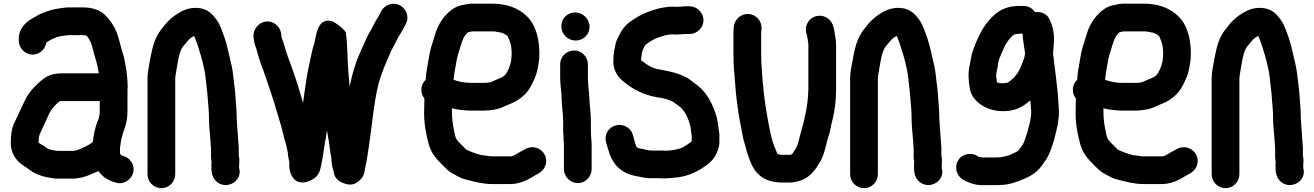

<svg xmlns="http://www.w3.org/2000/svg" viewBox="-20 -783 7017 1025"><path d="M661.5 -317C661.5 -351.7 657.8 -389 652.3 -422.1C647.5 -448.5 642.3 -482.5 632.7 -507.4C628.3 -519.2 624.6 -538.6 620 -554.4L612 -582.6C608.4 -594 605.9 -603.3 602.4 -611.1L594.4 -629.1C582.1 -656.1 557.2 -688.3 536.3 -707.3C509.4 -730.7 469.8 -743.5 424 -743.5H361C350.7 -743.5 338.6 -744 327.2 -742.4C293.6 -737.6 261.5 -734.6 232.5 -722.7C215.9 -716.6 198.5 -711.5 182.6 -701.8L168.9 -693.9C125.7 -670.3 80.5 -639.8 80.5 -575V-566C80.5 -526.2 113.7 -491.5 154 -491.5C192.6 -491.5 221.7 -520.5 227.8 -556.7C230.9 -559 235.4 -561.7 237.8 -562.9L255.8 -572.9C267.5 -578.8 284.8 -586.6 299 -588.7C318.2 -592.1 337.8 -595.5 359 -595.5H424C427.3 -595.5 430.6 -594.5 434 -594.5C435 -594.5 437.6 -593.6 442.2 -592C452.3 -581.1 457.7 -570.7 465.6 -554.9C475.8 -528.9 481.1 -491 493.1 -459.2L497.8 -440.2C501.7 -421.8 505.1 -408.6 507.4 -391.5H311C247.7 -391.5 219.5 -371.3 184.6 -339.2C150.4 -308 128.4 -280.6 108.7 -238.3L96.7 -212.4C82.4 -183.7 68.5 -151 54.8 -123.6C41.8 -97.5 37.5 -57.3 37.5 -21C37.5 28 58.6 62.4 86.8 87.4C102.3 100.9 121.9 110.9 134.2 120.8C162.7 143.6 200 158.3 241.9 165.3L258.8 168.3C266.5 169.7 275.5 170.5 284 170.5H365C401.5 170.5 438 160.8 465.1 147.4C476.7 142.8 492.1 136.6 505.6 130.5C527.4 162 558.9 180.7 598.5 192C643 205 680.5 174 690 141.5C703.1 96.6 672.9 59.4 639.4 50C633.8 48.4 630.5 47.7 626.9 46C624.9 43.4 621.9 38.4 620.5 34.3V12.9C620.9 9.9 621.4 5.3 621.5 -0.6C622.7 -6.4 624.5 -14.1 624.5 -21C624.5 -23.6 624.9 -26.8 626 -30.6C631.9 -51.1 633.5 -66.6 640.6 -84.3C653.8 -116.5 660.5 -149.1 660.5 -191V-304C660.5 -307.7 661.5 -312.5 661.5 -317ZM186.5 -33C186.5 -47.8 189.5 -60.4 191.5 -65.1C203.2 -92.4 219.5 -123.3 231.5 -152L241.3 -173.6C253.8 -198.6 261.5 -207.8 283.4 -229.7C290 -235.2 294.7 -240.2 302.9 -243.5L512.5 -243.5V-180.8L510.6 -165.8C509 -156.5 506.6 -148.2 502.6 -139.1C487.4 -104.9 480.8 -65.2 475.4 -24.9L455.1 -10.5C447.5 -5.8 440 -2.6 430.8 1.7C409.1 11.6 390.3 22.5 365 22.5H290C286.7 22.5 283.3 22.2 280.1 21.7L263.2 18.7C262.6 18.6 261.7 18.5 261 18.5C257.6 18.5 256.7 17 253.8 16.6C244 15.2 230.9 9.2 225.8 4.2C216.8 -4.9 195.6 -12.7 185.5 -22C185.6 -23.8 186.5 -29.4 186.5 -33Z M1106.5 10.4V53C1106.5 62 1107.4 70.8 1109.3 80.5C1108.8 85.8 1108.5 91.3 1108.5 97V112C1108.5 146.8 1117.5 174.2 1142.9 191.8C1197.3 229.3 1276.2 180.9 1256.5 113.1V97C1256.5 85 1260.6 65.6 1254.5 51.1V7C1254.5 6.8 1254.5 6.6 1254.5 6.3C1252.1 -39.6 1248.1 -74.6 1245.5 -118.7L1243.5 -154.3C1243.5 -167.8 1243.2 -181 1242.5 -191.8L1240.5 -221.8C1239.8 -231.8 1238.2 -243.7 1237.5 -258.5C1235.7 -305.1 1228.4 -341.1 1224.4 -384.3C1219.9 -420.5 1214 -446.9 1205.2 -480.9C1195.3 -525.1 1184.9 -570.1 1168.6 -609.6C1159 -635.2 1151.3 -658.3 1134 -680.5C1115.1 -706.3 1091.7 -730.8 1053.4 -738.3C1009.4 -746.8 970.4 -734.6 942.8 -718.8C922.1 -706.8 913.4 -701.5 893.4 -684.5C868 -663 857.9 -646.6 839.2 -623.8C809.5 -584.9 796.5 -542.4 785.7 -488.2C779.3 -447.6 767.5 -408.3 767.5 -359V147C767.5 187.9 800.5 221.5 841.5 221.5C882.5 221.5 915.5 187.9 915.5 147V-359C915.5 -369 916.4 -378.2 918.3 -387.7C927.9 -440.6 933.3 -498.7 954.9 -532.3C975.2 -555.1 989.9 -580.1 1016 -590.7C1017.1 -589.2 1018.6 -586.7 1019.1 -585C1025.9 -564.9 1033.7 -549.1 1040 -526.4C1055.7 -477.1 1071.5 -422.3 1077.6 -367.7C1081.3 -326.8 1087.5 -292 1089.5 -251.2C1092.8 -212.4 1095.5 -189.7 1095.5 -152C1095.5 -116.3 1100 -79.3 1102.5 -46.5C1102.6 -36 1104.5 -26 1104.5 -18C1104.5 -9.3 1105.7 -1.9 1106.5 10.4Z M1524.5 82V103C1524.5 135 1539.1 170.9 1564.8 184.1C1601.3 203 1642.5 180.4 1662.1 165.4C1689.5 144.5 1691.8 110.1 1698.2 79.9C1704.4 55.6 1709.1 8 1714.2 -19.4C1717.8 -34.9 1721.5 -57.7 1725.8 -86.2C1728.6 -68.7 1731.6 -50.2 1734.7 -33.7C1739.6 -7.6 1741.3 26.2 1748.5 56.7C1748.6 58.1 1748.8 61.3 1749.5 66.8C1749.6 87.8 1752.5 105 1758.1 122C1759.4 125.7 1761.5 129.9 1761.5 135C1761.5 135.5 1761.6 136.3 1761.6 136.9C1765.7 162.9 1782.7 182.1 1808.7 193C1833.4 203.4 1856.5 205.8 1876.5 196.2C1900.1 184.4 1926.2 159.6 1927.5 121.6C1936.1 87.8 1942.5 43.7 1948.4 4.9C1964.9 -100.9 1975.6 -238.1 2001.1 -336.8C2018.9 -402.1 2044.8 -456.6 2069.3 -513.5C2081.9 -536.8 2094.2 -560.5 2106.9 -585.9L2116.6 -601.3C2128.1 -619.3 2138.2 -638.4 2147.2 -656.4C2168.2 -698.4 2143.6 -740.7 2114 -755.2C2072 -775.8 2029.6 -752.2 2014.8 -722.6C2008.1 -709.1 2001.5 -695 1993.8 -684.2C1976.4 -659.1 1967.5 -631.3 1952.8 -610.2C1952.6 -609.9 1952.3 -609.5 1952.1 -609.1C1931.6 -572.7 1920.1 -539.9 1901.6 -501.2C1875.6 -442.7 1860.2 -388.3 1846.5 -319.7C1844.9 -339.7 1843.3 -361.7 1841.4 -381.2C1833.5 -456.5 1837 -533.3 1826.4 -607.8C1826.1 -609.5 1825.1 -612.1 1823.7 -613.9L1814.7 -624.9C1808 -633.1 1797.9 -640.3 1787.4 -648.1C1774.6 -657.4 1745.7 -682.7 1712.3 -669.1C1669.2 -651.6 1666.6 -580.6 1657.1 -548.8C1648.7 -523.8 1643.2 -498.6 1636.7 -466.4C1629.9 -429.3 1623.2 -408.5 1617.6 -370.9C1610 -325.2 1604.6 -281.7 1597.9 -234.4C1594.8 -244.2 1590.8 -257.3 1587 -271.3C1567.3 -340.4 1542.3 -411.4 1518.6 -475.5C1507.3 -503.1 1499 -542.1 1487.8 -571.1C1484.7 -579.9 1482.5 -584.8 1482.5 -588C1482.5 -588.2 1482.5 -588.7 1482.5 -589L1481.4 -601.3C1479 -621.4 1469.8 -638.1 1454.6 -651C1401.3 -696.1 1328.7 -647.3 1333.5 -587L1334.6 -574.8C1338.2 -540.4 1349.2 -526.6 1354.8 -500.4C1357.5 -487.9 1362 -475.1 1366.1 -461.8C1374.5 -434.3 1385.1 -412.7 1393.1 -386.1C1409.8 -338.3 1429.5 -281 1445 -230.4C1461.3 -173.6 1479.3 -120.9 1492.8 -64.2C1500.1 -30.3 1506.5 -20.2 1510.6 4.8C1511.9 14.7 1516.5 26.4 1516.5 31C1516.5 48.6 1521.8 66 1524.5 82Z M2551.6 45.5C2522.7 38.1 2494.4 28 2469.4 15.7L2429.8 -23.8C2423.7 -29.9 2421.2 -34.3 2414.8 -43.4C2410.6 -52.4 2407.7 -66.2 2404.2 -84.5C2395.9 -122.8 2392.5 -153.3 2392.5 -197V-204.8C2423.5 -197.4 2460.5 -192.5 2497 -192.5H2563C2582.1 -192.5 2598.9 -194.3 2615.8 -197.6C2648.4 -200.9 2676.5 -217.6 2698.5 -226.3C2730.6 -238.4 2757.2 -254.5 2779.7 -277C2806.1 -301.7 2820.4 -333.4 2834.4 -364.9C2848.5 -395.9 2853 -428.7 2858.4 -466.2C2858.4 -466.5 2858.5 -466.9 2858.5 -467.2C2864.6 -564.5 2842.4 -651.7 2788.5 -700.2C2746.3 -739.8 2685.3 -763.5 2607 -763.5H2500C2486.7 -763.5 2475.1 -762 2460.2 -758.2L2440.4 -754.2C2423.4 -750.4 2407.6 -742.7 2391.6 -731.1C2357.1 -705.2 2329.8 -669.3 2312.4 -626.7C2302.7 -602.3 2295.1 -569.7 2286.2 -546.2C2277.2 -519 2271.9 -490.4 2266.6 -458.8C2262.3 -425.6 2253.6 -396.9 2252.6 -356.9C2237.8 -343.1 2229.5 -325 2229.5 -304C2229.5 -286.8 2234 -272.4 2245.5 -257.5V-249.2C2244.9 -231.8 2244.5 -214 2244.5 -199.3C2241.5 -127.9 2254.6 -65 2270 -9.6C2284 38.5 2311.9 67.6 2341.2 96.8L2358.2 113.8C2365.8 121.5 2372.3 127.2 2380.4 133C2394 143.7 2412.2 151 2424.4 158.6C2440.6 168.7 2462.4 174.6 2482.1 179.2C2516.1 187.7 2558.5 199.5 2604 199.5H2707C2723.2 199.5 2740.8 195.9 2752 193.1C2779 186.4 2808.8 170.8 2828.9 157.4C2832.5 155.1 2832.4 155.3 2834.6 154.2C2857.2 142.9 2883 129.2 2892.5 97.6C2905.6 53.9 2878.4 16.5 2842.7 5.9C2824.8 0.7 2804.5 1.9 2786 12C2775.1 18 2761.3 24.5 2747.4 33.4C2734.8 40.9 2719.6 51.5 2707 51.5H2601C2587.9 51.5 2572.2 46.1 2551.6 45.5ZM2500 -615.5H2618.9C2636.5 -612.4 2640.7 -611.7 2659.8 -608.1C2659.8 -608.1 2660.2 -607.9 2660.4 -607.8L2678.1 -599C2681 -597.3 2684.7 -594.8 2688.6 -591.6C2693.7 -584.7 2698.1 -570.3 2702.5 -560.2C2708.5 -545.1 2711.5 -521.2 2711.5 -498C2711.5 -485.1 2709.9 -470.5 2708.6 -457.9C2703.1 -430.4 2690.4 -397.1 2675.2 -381.8C2659.7 -366.3 2633.1 -360.5 2606.4 -347.2C2597.2 -342.6 2580.9 -340.5 2563 -340.5H2494C2460.3 -340.5 2428 -347.2 2401.3 -357.1C2402.3 -368.1 2403.8 -380.5 2405.3 -390L2413.4 -436.1C2419.1 -478 2428.5 -502.6 2440 -540.4C2449.4 -571.4 2457.1 -591.8 2477.4 -610.2C2485.6 -612.1 2495.2 -615.5 2500 -615.5Z M2970.5 -440V-370C2970.5 -326.8 2978.5 -289.2 2978.5 -249.7C2980.3 -205.8 2986.5 -173.6 2986.5 -132V-84C2986.5 -73.8 2987.1 -64.2 2988.5 -55.1V-42C2988.5 -33 2989.1 -24.2 2990.5 -15.1V120C2990.5 160.1 3024.9 194.5 3065 194.5C3105.3 194.5 3138.5 159.8 3138.5 120V-3.5C3139.4 -17.9 3136.5 -31.7 3136.5 -42C3136.5 -56 3134.5 -72 3134.5 -84V-132C3134.5 -177.9 3128.6 -212.1 3126.5 -255.5C3124.9 -294.2 3118.5 -333.1 3118.5 -370V-440C3118.5 -480.4 3084.8 -513.5 3044.5 -513.5C3004.2 -513.5 2970.5 -480.4 2970.5 -440ZM2976.5 -643C2976.5 -600.8 3011.2 -566.5 3053.5 -566.5C3094.2 -566.5 3127.5 -598.8 3127.5 -640C3127.5 -682 3091.7 -716.5 3050.5 -716.5C3009.8 -716.5 2976.5 -684.2 2976.5 -643Z M3527 169.5C3546.9 169.5 3566 167 3581.2 165.4L3601.2 163.4C3601.4 163.4 3601.7 163.4 3601.9 163.4C3662.8 154 3707.7 130.9 3748.4 101.1C3767.4 87.2 3786.7 71.2 3799 47.9C3809.2 29.3 3820.5 3.8 3820.5 -25V-46C3820.5 -56.5 3821.2 -68 3819.3 -77.5C3814.4 -101.9 3812.4 -135.7 3805 -161.5C3785.1 -228 3754.4 -287.7 3702.8 -327.8C3685.7 -341.7 3678.2 -345.4 3666 -355.6C3650.7 -368.4 3636.3 -373.8 3621 -380.5C3580.5 -398.2 3534.8 -405.8 3488.5 -414.3C3462.9 -419.9 3438.9 -433.9 3419.7 -448.8C3413.7 -453.6 3407.3 -457.6 3402.5 -461.6V-470.2C3403.7 -479.3 3406.6 -492.8 3408.2 -507.6C3414.9 -522.4 3422.3 -541.7 3426.6 -543.8C3427.3 -544.2 3428.5 -544.9 3429.2 -545.6C3442.7 -557.4 3457.9 -566.4 3476 -575.5C3504.4 -586.2 3536 -599.5 3571 -599.5C3576.8 -599.5 3583.8 -598.5 3591 -598.5C3608.1 -598.5 3625.4 -601.5 3638 -601.5H3661C3700.8 -601.5 3735.5 -634.7 3735.5 -675C3735.5 -715.1 3701.1 -749.5 3661 -749.5H3638C3624.2 -749.5 3609.8 -746.6 3596.4 -746.5C3587.9 -747.1 3578.4 -747.5 3571 -747.5C3559.8 -747.5 3549.2 -746.8 3539.2 -745.4C3516.9 -742.2 3497.5 -739.4 3473.2 -730.9C3420.4 -715.7 3378.7 -692.5 3339.5 -664C3316.6 -646.5 3298.8 -622.8 3285.8 -595.6C3276.2 -577.6 3265.7 -556.4 3262.6 -530C3258.2 -510 3254.6 -487.4 3254.5 -461.5C3251.1 -411.4 3277.6 -372.1 3306.1 -349.3C3355.4 -309 3410.5 -277.3 3487.8 -263.7C3488.1 -263.6 3488.5 -263.6 3488.9 -263.6C3519.9 -260.7 3549.7 -250.8 3574.7 -238.7C3580.2 -233.6 3588.9 -228 3594.1 -224.6C3623.9 -204.7 3644 -176.6 3657.1 -137L3664 -116.5C3667.5 -102 3668.7 -79.3 3672.5 -58.8V-30L3671 -26.9C3658.5 -16.5 3640.5 -4.7 3623.6 4.7C3599.9 14 3567.6 21.4 3532.5 21.5C3525.3 20.9 3514.9 20.5 3505 20.5H3455C3451.3 20.5 3448.5 20 3445.8 19.6L3432.7 17.8C3423.7 15.1 3413.5 12.7 3402.2 10.7C3377.1 6.3 3378.5 5.6 3368 -27.5L3359.1 -62.3C3353.4 -81.7 3341.2 -96.6 3323.6 -106.4C3267.9 -137.3 3197 -89.5 3216 -21.6L3226 12.4C3248 93.3 3292.7 141.3 3376.9 157.3C3402.1 161.2 3423 168.5 3455 168.5H3505C3513.2 168.5 3520.2 169.5 3527 169.5Z M3924.4 -691C3909.2 -678.1 3900 -661.3 3897.6 -641.3L3896.5 -630C3895.8 -620.2 3895.5 -612.2 3895.5 -605V-496C3895.5 -429 3900 -394.4 3905.5 -327.1C3908.7 -274.6 3916.6 -220.3 3922.6 -178.3C3926.8 -147.3 3936.9 -104 3941.7 -73.9C3947.4 -41.7 3952 -26.4 3960 -0.6L3965.9 23.3C3969.5 35.5 3973.1 46.3 3977.3 57.4C3988.2 86.5 3995.9 109.9 4018.4 136C4047.6 173.1 4096.9 191.5 4157 191.5H4195C4218 191.5 4237.2 185.9 4253.8 180.9C4310.2 162.1 4338.8 114.8 4363.9 70.1C4384.3 33 4391.3 -23.8 4404.7 -60.7C4411.6 -79.5 4417.5 -120.7 4422.9 -138.3C4429.4 -159.3 4431 -178.1 4435.3 -199.7C4441.7 -238.2 4443.5 -281.3 4443.5 -323V-536C4443.5 -552.7 4442.7 -567.6 4440.3 -581.2L4437.4 -597.8C4433.2 -634.5 4425.5 -672 4390.8 -690.1C4349.6 -711.5 4307.4 -692.6 4290.2 -659.2C4281.8 -643 4279.2 -623.3 4285 -603.5C4286.4 -598.6 4288.5 -594 4288.5 -592C4288.5 -586.3 4290 -582.5 4291.7 -575.7L4293.6 -560.5C4294.2 -555.4 4294.8 -550.8 4295.5 -546.1V-302.5C4293.4 -276.5 4292.6 -247.5 4288.7 -224L4284.7 -198.5C4278.6 -173.5 4272.1 -131.7 4264.1 -107.8C4256.8 -84.5 4247.9 -45.9 4241 -20.5C4234.4 0.6 4230.7 6.4 4219.6 23.1C4210.4 36.9 4209.5 43.5 4195 43.5H4149.9C4146.6 42.9 4137.9 41 4130.7 39.3C4125.9 29.2 4120.7 16.6 4115.6 3.4C4101.7 -31.4 4096 -59.4 4087.3 -101.5C4072.2 -180 4060 -248.9 4052.5 -337.9C4048.5 -404 4043.5 -435.5 4043.5 -496V-605C4043.5 -607.6 4043.7 -611.2 4044.4 -616.7L4045.5 -627.9C4047.1 -647.9 4041 -666.4 4028.1 -682C4003.1 -712.3 3957 -718.6 3924.4 -691Z M4857.5 10.4V53C4857.5 62 4858.4 70.8 4860.3 80.5C4859.8 85.8 4859.5 91.3 4859.5 97V112C4859.5 146.8 4868.5 174.2 4893.9 191.8C4948.3 229.3 5027.2 180.9 5007.5 113.1V97C5007.5 85 5011.6 65.6 5005.5 51.1V7C5005.5 6.8 5005.5 6.6 5005.5 6.3C5003.1 -39.6 4999.1 -74.6 4996.5 -118.7L4994.5 -154.3C4994.5 -167.8 4994.2 -181 4993.5 -191.8L4991.5 -221.8C4990.8 -231.8 4989.2 -243.7 4988.5 -258.5C4986.7 -305.1 4979.4 -341.1 4975.4 -384.3C4970.9 -420.5 4965 -446.9 4956.2 -480.9C4946.3 -525.1 4935.9 -570.1 4919.6 -609.6C4910 -635.2 4902.3 -658.3 4885 -680.5C4866.1 -706.3 4842.7 -730.8 4804.4 -738.3C4760.4 -746.8 4721.4 -734.6 4693.8 -718.8C4673.1 -706.8 4664.4 -701.5 4644.4 -684.5C4619 -663 4608.9 -646.6 4590.2 -623.8C4560.5 -584.9 4547.5 -542.4 4536.7 -488.2C4530.3 -447.6 4518.5 -408.3 4518.5 -359V147C4518.5 187.9 4551.5 221.5 4592.5 221.5C4633.5 221.5 4666.5 187.9 4666.5 147V-359C4666.5 -369 4667.4 -378.2 4669.3 -387.7C4678.9 -440.6 4684.3 -498.7 4705.9 -532.3C4726.2 -555.1 4740.9 -580.1 4767 -590.7C4768.1 -589.2 4769.6 -586.7 4770.1 -585C4776.9 -564.9 4784.7 -549.1 4791 -526.4C4806.7 -477.1 4822.5 -422.3 4828.6 -367.7C4832.3 -326.8 4838.5 -292 4840.5 -251.2C4843.8 -212.4 4846.5 -189.7 4846.5 -152C4846.5 -116.3 4851 -79.3 4853.5 -46.5C4853.6 -36 4855.5 -26 4855.5 -18C4855.5 -9.3 4856.7 -1.9 4857.5 10.4Z M5298.5 -374.8V-387.4C5299 -391.9 5300.3 -399.3 5302.1 -405.7C5306.6 -422.2 5308.9 -454.5 5313.5 -466.2C5322.5 -486.7 5334.8 -518.5 5345 -539.1C5357.4 -560.6 5375.4 -586.9 5394.9 -599C5399.3 -600.8 5419.9 -603.5 5431 -603.5H5438.8C5440.5 -566 5448.4 -532.1 5452.4 -497.1C5449.1 -472.6 5444.1 -463.2 5434.3 -437.3C5423.1 -405.9 5404.9 -377.9 5381.8 -358.4C5367.6 -345.5 5358.4 -338.5 5335 -338.5C5310.3 -338.5 5301.5 -342.1 5301.5 -347C5301.5 -355.7 5299.9 -364.1 5298.5 -374.8ZM5301 57.5H5224.2C5220.9 56.9 5211.1 55.1 5203.6 53.5C5168.6 27 5117.5 37.4 5095.9 71.9C5071.8 110.2 5088.5 154.7 5118.2 174.5C5140.7 188.6 5183.1 205.5 5221 205.5H5301C5307.9 205.5 5313.7 205.2 5320.7 204.5C5369.8 204.2 5414.2 185.9 5447.8 171.5C5486.2 156.2 5517.3 134.1 5541 102.5C5549.2 91.6 5556.5 80.7 5566.5 65.8C5585 36.2 5595 1.4 5605.9 -31C5605.9 -31.3 5606.1 -31.8 5606.2 -32.1C5614.7 -68.6 5627.4 -108 5631.4 -152.7C5635.3 -183.5 5632 -204.4 5630.5 -232.6C5626.4 -317.7 5611 -413.7 5601.6 -498.1C5602.2 -504.6 5602.8 -511.4 5603.5 -517.9L5605.4 -543.7C5606.7 -554.3 5607.2 -563.7 5606.5 -573.5V-586C5606.5 -596.2 5605.4 -606.7 5603.3 -617.5C5599.2 -637.6 5594.6 -657 5584.4 -676.3C5573.1 -705.6 5544 -722.3 5504.1 -718.5C5491.1 -740 5468.9 -751.5 5441 -751.5H5431C5358.9 -751.5 5322.1 -734.5 5281.4 -697.1C5240.3 -657.7 5215.5 -615.2 5192.4 -560.7C5180.1 -529.2 5168.2 -505.9 5162.6 -466.9C5157.4 -433.7 5147.1 -402.8 5151.6 -360.9L5153.6 -334.8C5157.5 -299.6 5165.3 -274.4 5186.6 -250.7C5223.5 -208.1 5291.5 -180 5373.9 -192.6C5416 -199.1 5451.9 -221.7 5480.3 -247.6C5481.2 -239.3 5482.2 -230.4 5482.5 -224.4C5483.7 -199.4 5486.2 -189.6 5484.6 -167.3C5480.3 -133.9 5471.6 -101.8 5463 -72.5C5457.7 -53.9 5452.5 -43.7 5446.3 -22.6C5439.2 -8.4 5429.1 3.7 5419.7 16.9C5412.3 28.1 5393.1 32.8 5371 44.5C5357.1 49 5340 53.5 5323 56.5H5315C5310.3 56.5 5305.7 57.5 5301 57.5Z M6029.6 45.5C6000.7 38.1 5972.4 28 5947.4 15.7L5907.8 -23.8C5901.7 -29.9 5899.2 -34.3 5892.8 -43.4C5888.6 -52.4 5885.7 -66.2 5882.2 -84.5C5873.9 -122.8 5870.5 -153.3 5870.5 -197V-204.8C5901.5 -197.4 5938.5 -192.5 5975 -192.5H6041C6060.1 -192.5 6076.9 -194.3 6093.8 -197.6C6126.4 -200.9 6154.5 -217.6 6176.5 -226.3C6208.6 -238.4 6235.2 -254.5 6257.7 -277C6284.1 -301.7 6298.4 -333.4 6312.4 -364.9C6326.5 -395.9 6331 -428.7 6336.4 -466.2C6336.4 -466.5 6336.5 -466.9 6336.5 -467.2C6342.6 -564.5 6320.4 -651.7 6266.5 -700.2C6224.3 -739.8 6163.3 -763.5 6085 -763.5H5978C5964.7 -763.5 5953.1 -762 5938.2 -758.2L5918.4 -754.2C5901.4 -750.4 5885.6 -742.7 5869.6 -731.1C5835.1 -705.2 5807.8 -669.3 5790.4 -626.7C5780.7 -602.3 5773.1 -569.7 5764.2 -546.2C5755.2 -519 5749.9 -490.4 5744.6 -458.8C5740.3 -425.6 5731.6 -396.9 5730.6 -356.9C5715.8 -343.1 5707.5 -325 5707.5 -304C5707.5 -286.8 5712 -272.4 5723.5 -257.5V-249.2C5722.9 -231.8 5722.5 -214 5722.5 -199.3C5719.5 -127.9 5732.6 -65 5748 -9.6C5762 38.5 5789.9 67.6 5819.2 96.8L5836.2 113.8C5843.8 121.5 5850.3 127.2 5858.4 133C5872 143.7 5890.2 151 5902.4 158.6C5918.6 168.7 5940.4 174.6 5960.1 179.2C5994.1 187.7 6036.5 199.5 6082 199.5H6185C6201.2 199.5 6218.8 195.9 6230 193.1C6257 186.4 6286.8 170.8 6306.9 157.4C6310.5 155.1 6310.4 155.3 6312.6 154.2C6335.2 142.9 6361 129.2 6370.5 97.6C6383.6 53.9 6356.4 16.5 6320.7 5.9C6302.8 0.7 6282.5 1.9 6264 12C6253.1 18 6239.3 24.5 6225.4 33.4C6212.8 40.9 6197.6 51.5 6185 51.5H6079C6065.9 51.5 6050.2 46.1 6029.6 45.5ZM5978 -615.5H6096.9C6114.5 -612.4 6118.7 -611.7 6137.8 -608.1C6137.8 -608.1 6138.2 -607.9 6138.4 -607.8L6156.1 -599C6159 -597.3 6162.7 -594.8 6166.6 -591.6C6171.7 -584.7 6176.1 -570.3 6180.5 -560.2C6186.5 -545.1 6189.5 -521.2 6189.5 -498C6189.5 -485.1 6187.9 -470.5 6186.6 -457.9C6181.1 -430.4 6168.4 -397.1 6153.2 -381.8C6137.7 -366.3 6111.1 -360.5 6084.4 -347.2C6075.2 -342.6 6058.9 -340.5 6041 -340.5H5972C5938.3 -340.5 5906 -347.2 5879.3 -357.1C5880.3 -368.1 5881.8 -380.5 5883.3 -390L5891.4 -436.1C5897.1 -478 5906.5 -502.6 5918 -540.4C5927.4 -571.4 5935.1 -591.8 5955.4 -610.2C5963.6 -612.1 5973.2 -615.5 5978 -615.5Z M6787.5 10.4V53C6787.5 62 6788.4 70.8 6790.3 80.5C6789.8 85.8 6789.5 91.3 6789.5 97V112C6789.5 146.8 6798.5 174.2 6823.9 191.8C6878.3 229.3 6957.2 180.9 6937.5 113.1V97C6937.5 85 6941.6 65.6 6935.5 51.1V7C6935.5 6.8 6935.5 6.6 6935.5 6.3C6933.1 -39.6 6929.1 -74.6 6926.5 -118.7L6924.5 -154.3C6924.5 -167.8 6924.2 -181 6923.5 -191.8L6921.5 -221.8C6920.8 -231.8 6919.2 -243.7 6918.5 -258.5C6916.7 -305.1 6909.4 -341.1 6905.4 -384.3C6900.9 -420.5 6895 -446.9 6886.2 -480.9C6876.3 -525.1 6865.9 -570.1 6849.6 -609.6C6840 -635.2 6832.3 -658.3 6815 -680.5C6796.1 -706.3 6772.7 -730.8 6734.4 -738.3C6690.4 -746.8 6651.4 -734.6 6623.8 -718.8C6603.1 -706.8 6594.4 -701.5 6574.4 -684.5C6549 -663 6538.9 -646.6 6520.2 -623.8C6490.5 -584.9 6477.5 -542.4 6466.7 -488.2C6460.3 -447.6 6448.5 -408.3 6448.5 -359V147C6448.5 187.9 6481.5 221.5 6522.5 221.5C6563.5 221.5 6596.5 187.9 6596.5 147V-359C6596.5 -369 6597.4 -378.2 6599.3 -387.7C6608.9 -440.6 6614.3 -498.7 6635.9 -532.3C6656.2 -555.1 6670.9 -580.1 6697 -590.7C6698.1 -589.2 6699.6 -586.7 6700.1 -585C6706.9 -564.9 6714.7 -549.1 6721 -526.4C6736.7 -477.1 6752.5 -422.3 6758.6 -367.7C6762.3 -326.8 6768.5 -292 6770.5 -251.2C6773.8 -212.4 6776.5 -189.7 6776.5 -152C6776.5 -116.3 6781 -79.3 6783.5 -46.5C6783.6 -36 6785.5 -26 6785.5 -18C6785.5 -9.3 6786.7 -1.9 6787.5 10.4Z"/></svg>

Font: Smoothie
Style: SeBd
Weight: 600
Foundry: Cannot Into Space Fonts
Version: Version 0.8